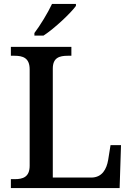

<svg xmlns="http://www.w3.org/2000/svg" viewBox="-20 -951 672 971"><path d="M154 -784V-771H200C256 -807 339 -886 364 -921V-931H243C222 -886 183 -822 154 -784ZM35 0H585L592 -217H539L527 -142C519 -96 497 -53 441 -53H247V-604C247 -659 280 -669 323 -669H341V-714H35V-669H53C95 -669 130 -659 130 -600V-113C130 -55 95 -45 55 -45H35Z"/></svg>

Font: Noto Serif Ethiopic Medium
Style: Regular
Weight: 500
Designer: Monotype Design Team
Foundry: Monotype Imaging Inc.
Version: Version 2.102